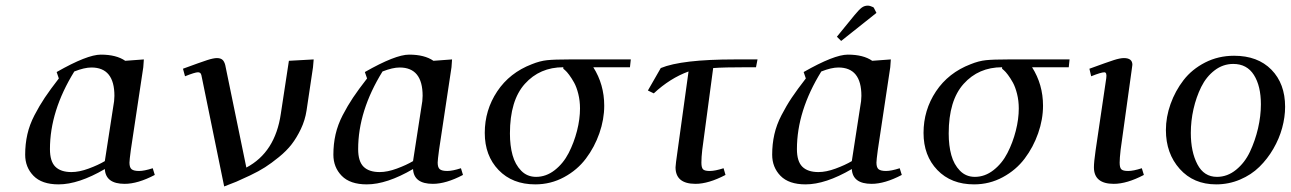

<svg xmlns="http://www.w3.org/2000/svg" viewBox="-20 -651 4605 685"><path d="M69.8 -99.1Q69.8 -137.2 77.6 -171.6Q85.4 -206.1 103 -240Q120.6 -273.9 139.9 -302.7Q159.2 -331.5 189.9 -371.1L182.1 -394Q291 -456.1 339.8 -456.1Q395 -456.1 426.8 -434.1L493.2 -439L491.2 -411.1L446.8 -116.2Q441.9 -79.6 441.9 -70.8Q441.9 -53.2 449.7 -47.1Q457.5 -41 476.1 -41Q494.6 -41 524.9 -50.8L532.2 -26.9Q471.7 4.9 424.8 4.9Q356.9 4.9 354 -47.9Q260.3 6.8 189 6.8Q129.4 6.8 99.6 -23.7Q69.8 -54.2 69.8 -99.1ZM158.2 -119.1Q158.2 -75.2 177.5 -56.2Q196.8 -37.1 234.9 -37.1Q262.7 -37.1 296.4 -49.6Q330.1 -62 354 -76.2L383.8 -269Q388.2 -291 388.2 -309.1Q388.2 -410.2 306.2 -410.2Q281.2 -410.2 245.1 -396Q158.2 -255.4 158.2 -119.1Z M632.8 -405.8Q696.3 -429.2 719 -436.5Q741.7 -443.8 753.9 -443.8Q769 -443.8 775.9 -435.5Q782.7 -427.2 785.2 -411.1L858.9 -53.2Q961.9 -107.4 981.9 -245.1L1010.7 -434.1L1099.1 -439L1096.7 -411.1L1073.7 -256.8Q1068.4 -222.2 1053.5 -190.9Q1038.6 -159.7 1020.5 -136.2Q1002.4 -112.8 975.1 -90.6Q947.8 -68.4 925.5 -54.2Q903.3 -40 872.1 -25.1Q840.8 -10.3 823.5 -2.9Q806.2 4.4 779.8 14.2L700.7 -372.1Q698.7 -385.3 695.6 -389.2Q692.4 -393.1 686 -393.1Q675.8 -393.1 640.1 -378.9Z M1169.4 -99.1Q1169.4 -137.2 1177.2 -171.6Q1185.1 -206.1 1202.6 -240Q1220.2 -273.9 1239.5 -302.7Q1258.8 -331.5 1289.6 -371.1L1281.7 -394Q1390.6 -456.1 1439.5 -456.1Q1494.6 -456.1 1526.4 -434.1L1592.8 -439L1590.8 -411.1L1546.4 -116.2Q1541.5 -79.6 1541.5 -70.8Q1541.5 -53.2 1549.3 -47.1Q1557.1 -41 1575.7 -41Q1594.2 -41 1624.5 -50.8L1631.8 -26.9Q1571.3 4.9 1524.4 4.9Q1456.5 4.9 1453.6 -47.9Q1359.9 6.8 1288.6 6.8Q1229 6.8 1199.2 -23.7Q1169.4 -54.2 1169.4 -99.1ZM1257.8 -119.1Q1257.8 -75.2 1277.1 -56.2Q1296.4 -37.1 1334.5 -37.1Q1362.3 -37.1 1396 -49.6Q1429.7 -62 1453.6 -76.2L1483.4 -269Q1487.8 -291 1487.8 -309.1Q1487.8 -410.2 1405.8 -410.2Q1380.9 -410.2 1344.7 -396Q1257.8 -255.4 1257.8 -119.1Z M1709.5 -176.8Q1709.5 -258.3 1753.9 -325Q1798.3 -391.6 1877.4 -421.9Q1906.2 -433.6 1932.1 -436.3Q1958 -439 2011.7 -439H2230.5L2227.5 -411.1H2096.7Q2135.7 -349.6 2135.7 -273.9Q2135.7 -225.1 2118.4 -175.5Q2101.1 -126 2070.3 -85.2Q2039.6 -44.4 1992.2 -18.8Q1944.8 6.8 1889.6 6.8Q1808.1 6.8 1758.8 -44.4Q1709.5 -95.7 1709.5 -176.8ZM1799.3 -174.8Q1799.3 -131.3 1808.6 -97.7Q1817.9 -64 1839.4 -42Q1860.8 -20 1892.6 -20Q1928.2 -20 1959 -43.9Q1989.7 -67.9 2008.8 -105Q2027.8 -142.1 2038.6 -184.1Q2049.3 -226.1 2049.3 -264.2Q2049.3 -291.5 2043.2 -315.9Q2037.1 -340.3 2028.3 -356.2Q2019.5 -372.1 2010.7 -383.8Q2002 -395.5 1996.1 -400.4L1989.7 -405.8V-411.1Q1905.8 -411.1 1852.5 -351.8Q1799.3 -292.5 1799.3 -174.8Z M2291.5 -328.1 2337.4 -408.2Q2412.1 -439 2601.6 -439H2682.6L2677.2 -411.1H2647.5Q2561.5 -411.1 2524.4 -408.2L2485.4 -116.2Q2482.4 -90.3 2482.4 -70.8Q2482.4 -52.7 2488.3 -46.9Q2494.1 -41 2512.2 -41Q2531.2 -41 2561.5 -50.8L2568.4 -26.9Q2507.8 4.9 2461.4 4.9Q2390.1 4.9 2390.1 -54.2Q2390.1 -62.5 2397.5 -113.8L2436.5 -396Q2370.6 -372.1 2312.5 -317.9Z M2734.9 -99.1Q2734.9 -137.2 2742.7 -171.6Q2750.5 -206.1 2768.1 -240Q2785.6 -273.9 2804.9 -302.7Q2824.2 -331.5 2855 -371.1L2847.2 -394Q2956.1 -456.1 3004.9 -456.1Q3060.1 -456.1 3091.8 -434.1L3158.2 -439L3156.2 -411.1L3111.8 -116.2Q3106.9 -79.6 3106.9 -70.8Q3106.9 -53.2 3114.7 -47.1Q3122.6 -41 3141.1 -41Q3159.7 -41 3189.9 -50.8L3197.3 -26.9Q3136.7 4.9 3089.8 4.9Q3022 4.9 3019 -47.9Q2925.3 6.8 2854 6.8Q2794.4 6.8 2764.6 -23.7Q2734.9 -54.2 2734.9 -99.1ZM2823.2 -119.1Q2823.2 -75.2 2842.5 -56.2Q2861.8 -37.1 2899.9 -37.1Q2927.7 -37.1 2961.4 -49.6Q2995.1 -62 3019 -76.2L3048.8 -269Q3053.2 -291 3053.2 -309.1Q3053.2 -410.2 2971.2 -410.2Q2946.3 -410.2 2910.2 -396Q2823.2 -255.4 2823.2 -119.1ZM2965.8 -520 3028.8 -597.2Q3044.9 -616.7 3054.4 -623.8Q3064 -630.9 3076.2 -630.9Q3080.6 -630.9 3085.7 -629.2Q3090.8 -627.4 3093.8 -626L3097.2 -624L3106.9 -605L2981 -504.9Z M3274.9 -176.8Q3274.9 -258.3 3319.3 -325Q3363.8 -391.6 3442.9 -421.9Q3471.7 -433.6 3497.6 -436.3Q3523.4 -439 3577.1 -439H3795.9L3793 -411.1H3662.1Q3701.2 -349.6 3701.2 -273.9Q3701.2 -225.1 3683.8 -175.5Q3666.5 -126 3635.7 -85.2Q3605 -44.4 3557.6 -18.8Q3510.3 6.8 3455.1 6.8Q3373.5 6.8 3324.2 -44.4Q3274.9 -95.7 3274.9 -176.8ZM3364.7 -174.8Q3364.7 -131.3 3374 -97.7Q3383.3 -64 3404.8 -42Q3426.3 -20 3458 -20Q3493.7 -20 3524.4 -43.9Q3555.2 -67.9 3574.2 -105Q3593.3 -142.1 3604 -184.1Q3614.7 -226.1 3614.7 -264.2Q3614.7 -291.5 3608.6 -315.9Q3602.5 -340.3 3593.8 -356.2Q3585 -372.1 3576.2 -383.8Q3567.4 -395.5 3561.5 -400.4L3555.2 -405.8V-411.1Q3471.2 -411.1 3418 -351.8Q3364.7 -292.5 3364.7 -174.8Z M3866.7 -405.8Q3930.7 -429.2 3953.4 -436.5Q3976.1 -443.8 3989.7 -443.8Q4020 -443.8 4020 -419.9Q4020 -418.9 4017.6 -401.9L3978 -116.2Q3974.6 -85.9 3974.6 -70.8Q3974.6 -52.7 3980.7 -46.9Q3986.8 -41 4004.9 -41Q4023.4 -41 4053.7 -50.8L4061 -26.9Q4000.5 4.9 3953.6 4.9Q3882.8 4.9 3882.8 -54.2Q3882.8 -72.8 3888.7 -113.8L3926.8 -372.1Q3929.7 -393.1 3919.9 -393.1Q3908.7 -393.1 3873 -378.9Z M4139.6 -187Q4139.6 -233.4 4156.2 -280Q4172.9 -326.7 4202.6 -365.2Q4232.4 -403.8 4279.5 -428Q4326.7 -452.1 4382.8 -452.1Q4467.3 -452.1 4516.1 -402.3Q4564.9 -352.5 4564.9 -270Q4564.9 -233.4 4554.4 -194.8Q4543.9 -156.2 4522.9 -120.1Q4502 -84 4473.1 -55.7Q4444.3 -27.3 4404.1 -10.3Q4363.8 6.8 4318.8 6.8Q4238.3 6.8 4189 -48.3Q4139.6 -103.5 4139.6 -187ZM4228.5 -176.8Q4228.5 -109.4 4252 -64.7Q4275.4 -20 4321.8 -20Q4358.9 -20 4389.9 -45.2Q4420.9 -70.3 4439.5 -109.6Q4458 -148.9 4468.3 -193.1Q4478.5 -237.3 4478.5 -278.8Q4478.5 -344.2 4453.6 -383.5Q4428.7 -422.9 4379.9 -422.9Q4343.3 -422.9 4313.5 -400.1Q4283.7 -377.4 4265.6 -340.8Q4247.6 -304.2 4238 -261.7Q4228.5 -219.2 4228.5 -176.8Z"/></svg>

Font: Dehuti
Style: Bold-Italic
Weight: 700
Version: Version 1.2